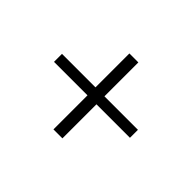

<svg xmlns="http://www.w3.org/2000/svg" viewBox="-110 -771 969 969"><g transform="rotate(45 374.0 -287.0)"><path d="M342 -16V-259H103V-316H342V-558H406V-316H645V-259H406V-16Z"/></g></svg>

Font: Nunito Sans 7pt Expanded Light
Style: Regular
Weight: 300
Width: 7
Designer: Vernon Adams
Foundry: Vernon Adams
Version: Version 3.101;gftools[0.9.27]